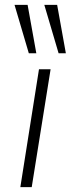

<svg xmlns="http://www.w3.org/2000/svg" viewBox="-20 -773 292 793"><path d="M64 0 141 -487H189L111 0ZM222 -553 163 -753H216L252 -553ZM99 -553 40 -753H94L130 -553Z"/></svg>

Font: Nunito Sans 10pt SemiExpanded ExtraLight
Style: Italic
Weight: 250
Width: 6
Italic angle: -9°
Designer: Vernon Adams
Foundry: Vernon Adams
Version: Version 3.101;gftools[0.9.27]